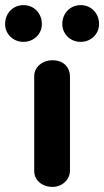

<svg xmlns="http://www.w3.org/2000/svg" viewBox="-68 -716 408 752"><path d="M24 -552C64 -552 96 -582 96 -622C96 -665 64 -696 24 -696C-16 -696 -48 -665 -48 -622C-48 -582 -16 -552 24 -552ZM248 -552C288 -552 320 -582 320 -622C320 -665 288 -696 248 -696C208 -696 176 -665 176 -622C176 -582 208 -552 248 -552ZM138 16C175 16 206 -12 206 -48V-416C206 -452 181 -480 138 -480C95 -480 66 -451 66 -418V-46C66 -10 97 16 138 16Z"/></svg>

Font: Dongle
Style: Bold
Weight: 700
Designer: Yanghee Ryu
Foundry: Yanghee Ryu
Version: Version 2.000